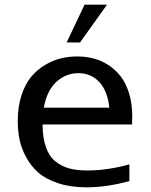

<svg xmlns="http://www.w3.org/2000/svg" viewBox="-20 -781 640 813"><path d="M433.1 -761.2 318.8 -601.1H262.2L337.9 -761.2ZM165.5 -325.2H442.9Q435.5 -396 400.4 -433.6Q365.2 -471.2 312 -471.2Q259.3 -471.2 219 -434.6Q178.7 -397.9 165.5 -325.2ZM346.2 12.2Q278.8 12.2 226.6 -5.1Q174.3 -22.5 142.8 -49.8Q111.3 -77.1 90.8 -115Q70.3 -152.8 62.7 -190.2Q55.2 -227.5 55.2 -269Q55.2 -328.6 70.6 -376.2Q85.9 -423.8 110.8 -454.3Q135.7 -484.9 169.4 -505.1Q203.1 -525.4 237.1 -533.7Q271 -542 307.1 -542Q343.3 -542 376.2 -533.4Q409.2 -524.9 439.2 -505.4Q469.2 -485.8 491.5 -457Q513.7 -428.2 526.9 -384.8Q540 -341.3 540 -287.6Q540 -265.6 539.1 -253.9H160.2Q160.6 -196.8 174.6 -157.5Q188.5 -118.2 215.1 -97.2Q241.7 -76.2 273.9 -67.6Q306.2 -59.1 349.1 -59.1Q434.1 -59.1 527.8 -85V-14.2Q432.1 12.2 346.2 12.2Z"/></svg>

Font: Aurulent Sans Mono
Style: Regular
Weight: 400
Monospace: yes
Version: Version 2007.05.04